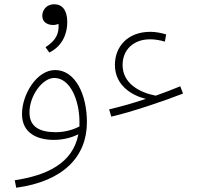

<svg xmlns="http://www.w3.org/2000/svg" viewBox="-20 -649 928 899"><path d="M211 -403C276 -435 295 -497 295 -545C295 -602 271 -629 234 -629C195 -629 178 -599 178 -575C178 -547 200 -532 229 -532C238 -532 246 -534 254 -537C257 -492 243 -460 193 -428ZM501 -103C589 -122 759 -180 837 -211L824 -245C788 -230 749 -215 709 -201C632 -216 554 -259 554 -345C554 -415 604 -465 683 -465C704 -465 730 -461 752 -454L758 -488C734 -495 709 -500 684 -500C577 -500 518 -430 518 -345C518 -245 604 -200 663 -186C597 -164 535 -147 491 -137ZM56 230C277 200 387 84 387 -77C387 -206 333 -321 238 -321C152 -321 83 -207 83 -115C83 -23 158 6 232 6C278 6 318 -6 347 -20C320 119 194 173 49 195ZM118 -123C118 -201 179 -284 234 -284C310 -284 352 -177 352 -79C352 -72 352 -64 352 -57C326 -43 286 -30 242 -30C165 -30 118 -55 118 -123Z"/></svg>

Font: Noto Sans Arabic ExtLt
Style: Regular
Weight: 200
Designer: Monotype Design Team, Nadine Chahine, Nizar Qandah and Khaled Hosny
Foundry: Monotype Imaging Inc.
Version: Version 2.012